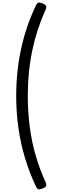

<svg xmlns="http://www.w3.org/2000/svg" viewBox="-20 -1357 448 1458"><path d="M324 -1278Q293 -1210 268.5 -1135.5Q244 -1061 226.5 -979.5Q209 -898 200 -810Q191 -722 191 -628Q191 -504 206.5 -389Q222 -274 252.5 -171Q283 -68 324 21Q335 46 330 56Q325 66 304 74Q282 83 271.5 80Q261 77 253 59Q204 -44 170.5 -155Q137 -266 120 -384Q103 -502 103 -628Q103 -723 112.5 -813Q122 -903 141 -989.5Q160 -1076 188 -1157.5Q216 -1239 253 -1316Q261 -1333 271.5 -1336.5Q282 -1340 304 -1331Q325 -1322 330 -1312.5Q335 -1303 324 -1278Z"/></svg>

Font: Playwrite VN
Style: Regular
Weight: 400
Designer: Veronika Burian, José Scaglione
Foundry: TypeTogether
Version: Version 1.002